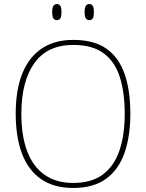

<svg xmlns="http://www.w3.org/2000/svg" viewBox="-20 -923 726 953"><path d="M343 10Q248 10 184.5 -33.5Q121 -77 89.5 -159.5Q58 -242 58 -359Q58 -476 90.5 -557.5Q123 -639 187 -682Q251 -725 344 -725Q446 -725 508 -681.5Q570 -638 598.5 -556Q627 -474 627 -358Q627 -247 598 -164Q569 -81 506.5 -35.5Q444 10 343 10ZM343 -15Q434 -15 490 -56.5Q546 -98 572.5 -175Q599 -252 599 -358Q599 -466 574 -542.5Q549 -619 493 -659.5Q437 -700 344 -700Q215 -700 150.5 -609.5Q86 -519 86 -358Q86 -250 114.5 -173.5Q143 -97 200.5 -56Q258 -15 343 -15ZM423 -823Q413 -823 406.5 -831Q400 -839 400 -863Q400 -886 406.5 -894.5Q413 -903 423 -903Q434 -903 440 -894.5Q446 -886 446 -863Q446 -839 440 -831Q434 -823 423 -823ZM262 -823Q252 -823 245.5 -831Q239 -839 239 -863Q239 -886 245.5 -894.5Q252 -903 262 -903Q273 -903 279 -894.5Q285 -886 285 -863Q285 -839 279 -831Q273 -823 262 -823Z"/></svg>

Font: Noto Serif Bengali Thin
Style: Regular
Weight: 250
Version: Version 2.003